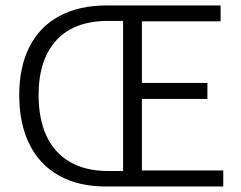

<svg xmlns="http://www.w3.org/2000/svg" viewBox="-20 -677 875 697"><path d="M780.8 -657.2V-599.6H495.1V-376H732.9V-317.9H495.1V-58.1H790.5V0H364.7Q264.6 0 193.8 -39.8Q123 -79.6 86.4 -154.3Q49.8 -229 49.8 -331.5Q49.8 -433.6 86.7 -506.6Q123.5 -579.6 194.8 -618.4Q266.1 -657.2 367.7 -657.2ZM426.8 -56.2V-601.1H373Q248.5 -601.1 184.3 -530.5Q120.1 -460 120.1 -331.5Q120.1 -246.1 148.4 -184.3Q176.8 -122.6 233.4 -89.4Q290 -56.2 373 -56.2Z"/></svg>

Font: Varta
Style: Light
Weight: 300
Designer: Joana Correia, Viktoriya Grabowska, Eben Sorkin
Foundry: Sorkin Type
Version: Version 1.002; ttfautohint (v1.3) -l 8 -r 24 -G 200 -x 12 -H